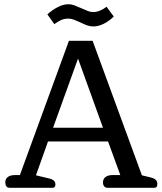

<svg xmlns="http://www.w3.org/2000/svg" viewBox="-20 -888 768 908"><path d="M360 -782Q340 -791 328 -795.5Q316 -800 302 -800Q285 -800 270 -793.5Q255 -787 237 -774L204 -820Q227 -841 253.5 -854.5Q280 -868 303 -868Q317 -868 329.5 -863.5Q342 -859 365 -849Q385 -840 396.5 -835.5Q408 -831 421 -831Q451 -831 484 -856L518 -810Q496 -788 470.5 -775.5Q445 -763 422 -763Q407 -763 393.5 -767.5Q380 -772 360 -782ZM25 0Q15 0 10 -7Q5 -14 5 -25Q5 -42 17 -51Q29 -60 50 -60H74L306 -695H418L651 -59L692 -49Q709 -45 716.5 -37.5Q724 -30 724 -18Q724 0 711 0H488Q478 0 472.5 -7Q467 -14 467 -25Q467 -42 479 -51Q491 -60 512 -60H549L491 -219H207L150 -59L208 -45Q227 -41 234.5 -34Q242 -27 242 -16Q242 0 229 0ZM349 -611 231 -284H467Z"/></svg>

Font: Maitree Medium
Style: Regular
Weight: 500
Designer: CadsonDemak Team
Foundry: CadsonDemak
Version: Version 1.010